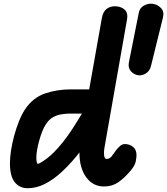

<svg xmlns="http://www.w3.org/2000/svg" viewBox="-20 -1013 908 1043"><path d="M545 0Q484.5 0 448 -50.5Q411.5 -101 411.5 -183.5V-185Q406.5 -179 402 -172.8Q397.5 -166.5 392.5 -161Q355 -115.5 312.5 -76.5Q270 -37.5 224 -14Q178 9.5 130.5 9.5Q86.5 9.5 60.2 -23Q34 -55.5 34 -127Q34 -157.5 40 -196.2Q46 -235 57 -275.8Q68 -316.5 82.8 -353.5Q97.5 -390.5 115 -417.5Q158.5 -483 224.5 -505.2Q290.5 -527.5 363.5 -527.5H464.5L533 -913Q539 -948.5 558.2 -963.8Q577.5 -979 604 -979Q635.5 -979 656 -961.5Q676.5 -944 670 -907L549 -219.5Q545.5 -201 545 -187.8Q544.5 -174.5 546 -166Q547.5 -157.5 551 -153.5Q554.5 -149.5 559 -149.5Q567.5 -149.5 575 -154Q582.5 -158.5 585.5 -162.5L608.5 -194Q619.5 -209 632 -219.8Q644.5 -230.5 658 -230.5Q683 -230.5 702.2 -215.5Q721.5 -200.5 721.5 -170Q721.5 -156 717 -134.5Q712.5 -113 690 -86.5Q655.5 -45.5 622.5 -22.8Q589.5 0 545 0ZM177.5 -160Q177.5 -156 177.8 -147.2Q178 -138.5 180 -131Q182 -123.5 186 -123.5Q196 -123.5 234.2 -151.8Q272.5 -180 321 -240Q348 -273.5 374.2 -314.2Q400.5 -355 425 -396H362.5Q338.5 -396 314.5 -392.2Q290.5 -388.5 269 -376.8Q247.5 -365 230.5 -340Q219.5 -324 209.8 -299.5Q200 -275 192.8 -248.5Q185.5 -222 181.5 -198.2Q177.5 -174.5 177.5 -160ZM729 -604.5Q706.5 -608.5 690.8 -626.5Q675 -644.5 680 -673L733 -939Q737 -968.5 760.5 -982Q784 -995.5 808 -992.5Q835 -989.5 854 -969.8Q873 -950 865.5 -919L800 -654Q793.5 -627 772 -613.8Q750.5 -600.5 729 -604.5Z"/></svg>

Font: Edu QLD Hand
Style: Regular
Weight: 400
Designer: Tina and Corey Anderson, Eben Sorkin
Foundry: Sorkin Type Co.
Version: Version 2.000